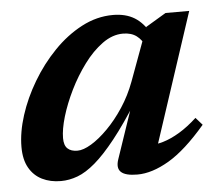

<svg xmlns="http://www.w3.org/2000/svg" viewBox="-41 -497 628 553"><g transform="rotate(-5 273.0 -220.0)"><path d="M284 -37.5 339.5 -201H348Q307 -136 274 -94.5Q241 -53 213.8 -29.8Q186.5 -6.5 162.2 2.5Q138 11.5 114 11.5Q83.5 11.5 59.8 -0.2Q36 -12 22.5 -35.8Q9 -59.5 9 -96Q9 -138.5 24.5 -187Q40 -235.5 67.8 -282.2Q95.5 -329 132.8 -367.5Q170 -406 213.8 -429Q257.5 -452 304.5 -452Q341 -452 366.5 -436.5Q392 -421 411 -386.5L390 -355Q383 -373 367.8 -384.5Q352.5 -396 328.5 -396Q298 -396 269 -375Q240 -354 215 -320.2Q190 -286.5 171 -247.8Q152 -209 141.2 -172.8Q130.5 -136.5 130.5 -111Q130.5 -90 140.5 -80.8Q150.5 -71.5 169 -71.5Q186 -71.5 209.2 -85.5Q232.5 -99.5 257.5 -124.8Q282.5 -150 304.5 -183.5Q326.5 -217 341 -256L397.5 -409.5L456 -444.5H524.5L390 -36L372 -69Q393.5 -68.5 416.5 -75.2Q439.5 -82 464.5 -97Q489.5 -112 515.5 -136L534.5 -114.5Q476 -46 426.8 -17Q377.5 12 335 12Q300.5 12 287.8 0Q275 -12 284 -37.5Z"/></g></svg>

Font: Newsreader 16pt 16pt SemiBold
Style: Italic
Weight: 600
Italic angle: -17°
Version: Version 1.003